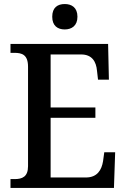

<svg xmlns="http://www.w3.org/2000/svg" viewBox="-20 -932 627 952"><path d="M301 -786C335 -786 364 -804 364 -849C364 -895 335 -912 301 -912C266 -912 239 -895 239 -849C239 -804 266 -786 301 -786ZM32 0H545L551 -177H497L491 -133C484 -89 462 -52 406 -52H231V-348H453V-399H231V-662H382C437 -662 457 -626 461 -581L466 -537H520L516 -714H32V-670H51C89 -670 119 -661 119 -601V-108C119 -55 90 -44 52 -44H32Z"/></svg>

Font: Noto Serif Ethiopic SemiCondensed Medium
Style: Regular
Weight: 500
Width: 4
Designer: Monotype Design Team
Foundry: Monotype Imaging Inc.
Version: Version 2.102